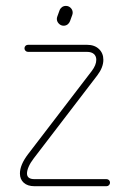

<svg xmlns="http://www.w3.org/2000/svg" viewBox="-20 -643 456 663"><path d="M359.9 -12.2Q359.9 -7.3 356.4 -3.7Q353 0 347.7 0H99.1Q75.2 0 62 -12Q48.8 -23.9 48.8 -43.9Q48.8 -73.7 76.7 -110.4L296.9 -397.9Q312.5 -418.5 312.5 -436.5Q312.5 -449.2 304.2 -456.5Q295.9 -463.9 280.3 -463.9H76.7Q71.8 -463.9 68.1 -467.5Q64.5 -471.2 64.5 -476.1Q64.5 -481.4 68.1 -484.9Q71.8 -488.3 76.7 -488.3H280.3Q306.2 -488.3 321.5 -473.9Q336.9 -459.5 336.9 -436.5Q336.9 -410.6 316.4 -383.3L96.2 -95.7Q85 -81.1 79.1 -67.6Q73.2 -54.2 73.2 -43.9Q73.2 -24.4 99.1 -24.4H347.7Q353 -24.4 356.4 -21Q359.9 -17.6 359.9 -12.2ZM199.7 -554.2Q190.4 -554.2 183.3 -561.3Q176.3 -568.4 176.3 -577.6Q176.3 -581.1 177.7 -585.4L185.5 -606.9Q188 -613.8 193.8 -618.2Q199.7 -622.6 207.5 -622.6Q217.3 -622.6 224.1 -615.7Q231 -608.9 231 -599.1Q231 -595.7 229.5 -591.3L221.7 -569.8Q219.2 -563 213.4 -558.6Q207.5 -554.2 199.7 -554.2Z"/></svg>

Font: Velvelyne Light
Style: Regular
Weight: 200
Designer: Manon Van der Borght et Mariel Nils
Foundry: Velvetyne
Version: Version 1.070